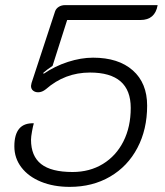

<svg xmlns="http://www.w3.org/2000/svg" viewBox="-20 -720 643 749"><path d="M36 -149Q36 -242 112 -239Q109 -230 105 -208Q101 -186 101 -175Q101 -111 140.5 -80Q180 -49 263 -49Q330 -49 381.5 -80.5Q433 -112 461.5 -168.5Q490 -225 490 -299Q490 -437 331 -437Q233 -437 159 -372Q144 -360 129 -360Q117 -360 109 -366.5Q101 -373 101 -385Q101 -388 103 -396L195 -676Q199 -687 209.5 -693.5Q220 -700 234 -700H595Q585 -642 528 -642H242L185 -463Q165 -450 149 -436L150 -432Q194 -462 245 -478.5Q296 -495 343 -495Q442 -495 498 -445.5Q554 -396 554 -308Q554 -215 516 -143Q478 -71 409.5 -31Q341 9 252 9Q189 9 140 -11Q91 -31 63.5 -67Q36 -103 36 -149Z"/></svg>

Font: K2D ExtraLight
Style: Italic
Weight: 275
Italic angle: -10°
Designer: Katatrad Aksorn Co.,Ltd.
Foundry: Cadson Demak Co.,Ltd.
Version: Version 1.000; ttfautohint (v1.6)